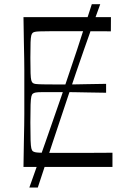

<svg xmlns="http://www.w3.org/2000/svg" viewBox="-20 -780 593 897"><path d="M89.7 0Q90.7 -72 91.6 -118Q92.6 -164 93.1 -194.5Q93.6 -225 93.6 -247.5Q93.6 -270 93.6 -293.5Q93.6 -317 93.6 -350Q93.6 -383 93.6 -406.5Q93.6 -430 93.6 -452.5Q93.6 -475 93.1 -505.5Q92.6 -536 91.6 -582Q90.7 -628 89.7 -700H498.3L497.9 -633.7Q474.7 -633.8 451 -633.9Q427.3 -634 402 -634.1Q376.7 -634.1 349.9 -634.1Q323.1 -634.1 294 -634.1Q242.1 -634.1 211.4 -634.1Q180.7 -634 165.1 -633.4Q149.6 -632.8 143.1 -631.2Q136.6 -629.6 133.3 -627.1Q128.6 -623.4 126.1 -614.4Q123.7 -605.4 122.8 -581.8Q121.9 -558.3 121.9 -509.7Q121.9 -462 122.8 -438Q123.7 -414 126.1 -405.1Q128.6 -396.1 133.3 -392.3Q137.7 -388.9 147 -387.6Q156.3 -386.4 180.9 -385.9Q205.4 -385.3 253.7 -385.3Q279.6 -385.3 296.1 -385.3Q312.6 -385.3 332.3 -385.8Q352 -386.3 384.9 -386.8Q417.9 -387.3 475.7 -388.3V-346.7Q417.9 -347.7 384.9 -348.2Q352 -348.7 332.3 -349.2Q312.6 -349.7 296.1 -349.7Q279.6 -349.7 253.7 -349.7Q205.4 -349.7 181 -349.6Q156.6 -349.6 147.4 -347.9Q138.3 -346.1 133.6 -342.6Q128.7 -338.7 126.3 -328.6Q123.9 -318.4 122.9 -291.3Q121.9 -264.1 121.9 -208Q121.9 -151.7 122.9 -124.6Q123.9 -97.4 126.3 -87.4Q128.7 -77.4 133.6 -73.4Q137.1 -70.9 143.6 -69.1Q150 -67.3 165.5 -66.7Q181 -66 211.6 -65.9Q242.1 -65.9 294 -65.9Q324.3 -65.9 352.1 -65.9Q379.9 -65.9 405.2 -65.9Q430.6 -66 455.6 -66.2Q480.6 -66.3 505.4 -66.4V0ZM117.1 96.1Q153.6 -5.9 191.7 -114.1Q229.9 -222.3 267.5 -332.1Q305.1 -442 340.9 -550.2Q376.6 -658.4 408.9 -760.4H448.3Q410.9 -658.4 373.1 -550.2Q335.3 -442 298.6 -332.1Q261.9 -222.3 225.9 -114.1Q189.9 -5.9 156.6 96.1Z"/></svg>

Font: Ojuju ExtraLight
Style: Regular
Weight: 200
Designer: Chisaokwu Joboson, Mirko Velimirovic
Foundry: Udi Foundry
Version: Version 1.000